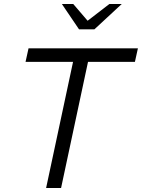

<svg xmlns="http://www.w3.org/2000/svg" viewBox="-20 -942 711 962"><path d="M211 0 346 -632H108L123 -700H671L656 -632H421L286 0ZM376 -795 290 -922H347L419 -838L528 -922H590L453 -795Z"/></svg>

Font: Red Hat Text
Style: Italic
Weight: 300
Italic angle: -12°
Designer: Pentagram, MCKL
Foundry: Pentagram, MCKL
Version: Version 1.023